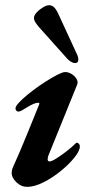

<svg xmlns="http://www.w3.org/2000/svg" viewBox="-20 -713 372 747"><path d="M271.4 -467.6Q264.6 -467.6 256.6 -472.5Q248.5 -477.4 241.9 -484.3L134.3 -604.6Q124.5 -615.6 118.3 -625.1Q112.2 -634.7 112.2 -643.6Q112.2 -653.2 122.6 -664.5Q132.9 -675.8 147 -684.2Q161 -692.7 170.9 -692.7Q182.2 -692.7 190.6 -684.4Q199.1 -676.1 207.4 -657.9L280.7 -499.1Q285.5 -488.8 284.5 -478.2Q283.5 -467.6 271.4 -467.6ZM85.7 14Q62.1 14 43.7 -4Q25.4 -21.9 25.4 -39.7Q25.4 -44.5 26.3 -49.7Q27.2 -55 30 -61.4Q58.7 -124.7 83.8 -187.2Q109 -249.6 132.6 -307.1Q135 -313.3 128.4 -313.3Q121 -313.3 110.1 -308.6Q99.3 -304 87.8 -297Q76.4 -290.1 65.2 -283.5Q52 -276.2 46.2 -280.3Q40.3 -284.3 40.3 -291.8Q40.3 -299.3 53.6 -313.7Q66.8 -328.1 88.1 -345.4Q109.4 -362.8 134.1 -380Q158.9 -397.1 182.2 -410.6Q205.5 -424.1 221.5 -430.2Q236.2 -435.9 251.8 -428.6Q267.4 -421.4 276.1 -408.7Q284.9 -396 280.5 -384.5L168.3 -107.8Q166.8 -103.9 166.1 -99.6Q165.4 -95.4 165.4 -92.7Q165.4 -89 167.6 -86.9Q169.8 -84.8 172.4 -84.8Q180.6 -84.8 199.5 -96.7Q218.3 -108.5 239.2 -124.7Q260.1 -141 274.2 -155Q277 -157.9 278.2 -157.9Q283.5 -157.9 287.1 -153.5Q290.7 -149.1 290.7 -143.8Q290.7 -126.2 269.3 -99.7Q247.8 -73.1 215.6 -47Q183.4 -20.8 148.5 -3.4Q113.6 14 85.7 14Z"/></svg>

Font: EB Garamond
Style: Italic
Weight: 400
Italic angle: -17.2°
Designer: Georg Duffner and Octavio Pardo
Foundry: Georg Duffner
Version: Version 1.001